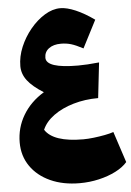

<svg xmlns="http://www.w3.org/2000/svg" viewBox="-67 -757 799 1169"><g transform="rotate(-5 332.5 -172.0)"><path d="M202.6 -207Q135.3 -249 104.5 -289.6Q73.7 -330.1 73.7 -377.4Q73.7 -435.5 98.1 -493.9Q122.6 -552.2 162.6 -600.6Q202.6 -648.9 250.7 -678.5Q298.8 -708 346.7 -708Q385.7 -708 439.5 -685.1Q493.2 -662.1 552.7 -619.6L466.3 -451.7Q421.9 -475.1 393.3 -483.6Q364.7 -492.2 331.5 -492.2Q285.2 -492.2 257.6 -471.4Q230 -450.7 230 -415Q230 -350.6 424.8 -350.6Q452.6 -350.6 482.9 -352.5Q513.2 -354.5 553.2 -358.4L528.8 -142.6Q447.8 -142.6 377 -121.8Q306.2 -101.1 255.4 -64.2Q204.6 -27.3 184.1 21Q234.4 99.6 417 99.6Q445.3 99.6 480.7 95.5Q516.1 91.3 549.3 85Q582.5 78.6 603 71.3L665 260.3Q639.2 290.5 593.3 314Q547.4 337.4 490.2 350.6Q433.1 363.8 372.6 363.8Q271 363.8 193.6 328.6Q116.2 293.5 72.8 230.7Q29.3 168 29.3 85.4Q29.3 -4.4 74.5 -80.6Q119.6 -156.7 202.6 -207Z"/></g></svg>

Font: Pinar-FD Black
Style: Regular
Weight: 900
Designer: Amin Abedi
Version: Version 3.000